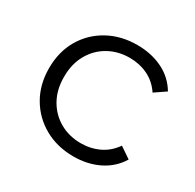

<svg xmlns="http://www.w3.org/2000/svg" viewBox="-123 -662 810 799"><g transform="rotate(30 281.5 -262.5)"><path d="M321 5Q243 5 181.5 -29.5Q120 -64 85 -124.5Q50 -185 50 -263Q50 -342 85 -402Q120 -462 181.5 -496Q243 -530 321 -530Q388 -530 442 -504Q496 -478 527 -426L474 -390Q447 -430 407 -449Q367 -468 320 -468Q264 -468 219 -442.5Q174 -417 148 -371Q122 -325 122 -263Q122 -201 148 -155Q174 -109 219 -83.5Q264 -58 320 -58Q367 -58 407 -77Q447 -96 474 -135L527 -99Q496 -48 442 -21.5Q388 5 321 5Z"/></g></svg>

Font: MOST Montserrat
Style: Regular
Weight: 400
Designer: Julieta Ulanovsky
Foundry: Julieta Ulanovsky
Version: Version 8.000;March 11, 2024;FontCreator 15.0.0.2926 64-bit